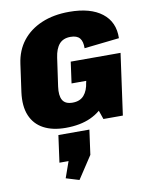

<svg xmlns="http://www.w3.org/2000/svg" viewBox="-110 -791 949 1226"><g transform="rotate(-10 364.0 -178.5)"><path d="M276 13Q191 13 133 -18Q75 -49 49.5 -110Q24 -171 36 -261L61 -440Q73 -526 120.5 -586.5Q168 -647 245.5 -680Q323 -713 425 -713Q562 -713 637 -655Q712 -597 709 -492L482 -467Q483 -511 465 -532.5Q447 -554 406 -554Q358 -554 332.5 -524.5Q307 -495 299 -438L273 -255Q265 -198 282 -168Q299 -138 347 -138Q395 -138 421 -168Q447 -198 454 -251L596 -241Q585 -162 545.5 -105.5Q506 -49 438.5 -18Q371 13 276 13ZM449 -211 468 -346 530 -260H361L380 -398H703L648 -1H522ZM422 50 400 210 304 356 219 330 297 109 375 225H197L221 50Z"/></g></svg>

Font: Pathway Extreme SemiCondensed Black
Style: Italic
Weight: 900
Width: 4
Italic angle: -8°
Version: Version 1.001;gftools[0.9.26]